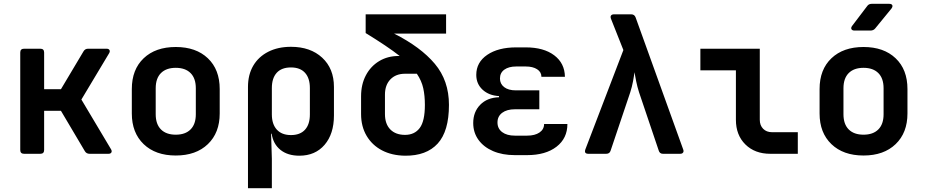

<svg xmlns="http://www.w3.org/2000/svg" viewBox="-20 -805 4840 1005"><path d="M106 0Q86 0 86 -20V-530Q86 -550 106 -550H191Q211 -550 211 -530V-338H299L417 -536Q425 -550 441 -550H538Q549 -550 553 -543Q557 -536 551 -526L406 -284L561 -24Q567 -14 563 -7Q559 0 548 0H449Q432 0 424 -14L299 -225H211V-20Q211 0 191 0Z M900 9Q794 9 732 -50.5Q670 -110 670 -211V-339Q670 -441 732 -500Q794 -559 900 -559Q1006 -559 1068 -500Q1130 -441 1130 -339V-211Q1130 -110 1068 -50.5Q1006 9 900 9ZM900 -100Q950 -100 977.5 -127.5Q1005 -155 1005 -207V-343Q1005 -395 977.5 -422.5Q950 -450 900 -450Q850 -450 822.5 -422.5Q795 -395 795 -343V-207Q795 -155 822.5 -127.5Q850 -100 900 -100Z M1278 180V-350Q1278 -414 1305.5 -461Q1333 -508 1384 -534Q1435 -560 1503 -560Q1605 -560 1666.5 -503Q1728 -446 1728 -350V-201Q1728 -104 1679 -47Q1630 10 1547 10Q1486 10 1448 -20.5Q1410 -51 1402 -105H1399L1403 26V180ZM1503 -98Q1551 -98 1576.5 -126Q1602 -154 1602 -206V-344Q1602 -396 1576.5 -424Q1551 -452 1503 -452Q1454 -452 1428.5 -424Q1403 -396 1403 -344V-206Q1403 -155 1429 -126.5Q1455 -98 1503 -98Z M2100 10Q2031 9 1979.5 -18Q1928 -45 1899 -94Q1870 -143 1870 -208V-301Q1870 -363 1895 -410.5Q1920 -458 1964.5 -485Q2009 -512 2067 -512H2072Q2039 -538 1995 -567.5Q1951 -597 1894 -632V-730H2315V-629H2043Q2182 -559 2256 -471Q2330 -383 2330 -256Q2330 -118 2271 -53.5Q2212 11 2100 10ZM2100 -99Q2150 -99 2177 -135Q2204 -171 2204 -256Q2204 -304 2195.5 -343Q2187 -382 2162 -419H2100Q2052 -419 2023.5 -389.5Q1995 -360 1995 -310V-208Q1995 -156 2023 -127.5Q2051 -99 2100 -99Z M2739 7H2675Q2610 7 2561 -14Q2512 -35 2484.5 -73Q2457 -111 2457 -161Q2457 -219 2493.5 -256.5Q2530 -294 2592 -296V-302Q2539 -305 2506 -335.5Q2473 -366 2473 -413Q2473 -479 2530.5 -518Q2588 -557 2682 -557H2732Q2826 -557 2881 -515.5Q2936 -474 2937 -403H2814Q2814 -428 2791.5 -442.5Q2769 -457 2732 -457H2682Q2643 -457 2620 -440.5Q2597 -424 2597 -394Q2597 -366 2619 -349Q2641 -332 2680 -332H2803V-233H2675Q2633 -233 2608.5 -214.5Q2584 -196 2584 -164Q2584 -132 2608.5 -113.5Q2633 -95 2675 -95H2739Q2780 -95 2804 -111.5Q2828 -128 2828 -156H2950Q2950 -81 2893 -37Q2836 7 2739 7Z M3060 0Q3036 0 3044 -23L3243 -543L3178 -707Q3174 -718 3178.5 -724Q3183 -730 3194 -730H3284Q3301 -730 3307 -714L3556 -23Q3560 -13 3555.5 -6.5Q3551 0 3540 0H3450Q3433 0 3428 -17L3325 -322Q3316 -350 3310 -379.5Q3304 -409 3301 -427Q3299 -409 3293.5 -379.5Q3288 -350 3279 -322L3176 -16Q3171 0 3153 0Z M4012 0Q3931 0 3881.5 -49Q3832 -98 3832 -178V-437H3646V-550H3957V-178Q3957 -149 3974.5 -131Q3992 -113 4021 -113H4156V0Z M4500 9Q4394 9 4332 -50.5Q4270 -110 4270 -211V-339Q4270 -441 4332 -500Q4394 -559 4500 -559Q4606 -559 4668 -500Q4730 -441 4730 -339V-211Q4730 -110 4668 -50.5Q4606 9 4500 9ZM4500 -100Q4550 -100 4577.5 -127.5Q4605 -155 4605 -207V-343Q4605 -395 4577.5 -422.5Q4550 -450 4500 -450Q4450 -450 4422.5 -422.5Q4395 -395 4395 -343V-207Q4395 -155 4422.5 -127.5Q4450 -100 4500 -100ZM4453 -645Q4441 -645 4437 -652Q4433 -659 4440 -669L4519 -773Q4527 -785 4543 -785H4634Q4647 -785 4650.5 -778Q4654 -771 4646 -760L4561 -656Q4552 -645 4536 -645Z"/></svg>

Font: Pitagon Sans Mono
Style: Bold
Weight: 700
Monospace: yes
Designer: Travis Tran
Foundry: Pitagon
Version: Version 1.001; ttfautohint (v1.8.4.7-5d5b);gftools[0.9.26]